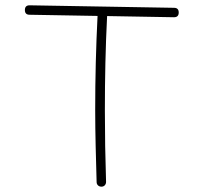

<svg xmlns="http://www.w3.org/2000/svg" viewBox="-20 -680 754 716"><path d="M358.9 16.1C368.7 16.1 376 7.8 375.5 -2.4C372.6 -91.3 371.1 -180.2 371.1 -269C371.1 -388.2 373.5 -502.9 379.4 -620.1L628.9 -615.7C640.6 -615.7 646.5 -621.6 646.5 -633.3C646.5 -645 640.6 -650.9 628.9 -650.9L90.3 -660.2C78.6 -660.2 72.8 -654.3 72.8 -642.6C72.8 -630.9 78.6 -625 90.3 -625L343.8 -620.6C337.9 -503.9 335 -387.7 335 -269C335 -179.7 337.9 -90.3 340.3 -1C340.3 9.3 348.6 16.6 358.9 16.1Z"/></svg>

Font: Mikhak ExtraLight
Style: Regular
Weight: 200
Designer: Amin Abedi
Version: Version 3.2